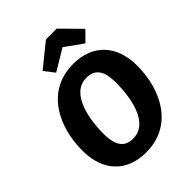

<svg xmlns="http://www.w3.org/2000/svg" viewBox="-267 -1075 1223 1223"><g transform="rotate(-45 344.5 -463.5)"><path d="M667 -415C667 -604 556 -711 386 -711C142 -711 37 -493 37 -279C37 -89 146 17 317 17C561 17 667 -200 667 -415ZM320 -104C247 -104 208 -148 208 -260C208 -378 237 -589 383 -589C457 -589 495 -545 495 -433C495 -313 468 -104 320 -104ZM414 -834 534 -748 599 -814 471 -944H374L217 -817L270 -748Z"/></g></svg>

Font: Fira Sans OT
Style: Bold Italic
Weight: 700
Italic angle: -8°
Designer: Carrois Corporate & Edenspiekermann
Foundry: Carrois Corporate GbR & Edenspiekermann AG
Version: Version 2.001